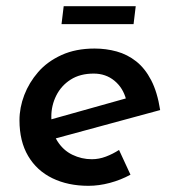

<svg xmlns="http://www.w3.org/2000/svg" viewBox="-20 -592 568 621"><path d="M277 -77Q300 -77 322.5 -85.5Q345 -94 365 -107L402 -27Q371 -10 335.5 -0.5Q300 9 266 9Q200 9 149.5 -15.5Q99 -40 71 -87.5Q43 -135 43 -203Q43 -244 58.5 -284.5Q74 -325 103.5 -359Q133 -393 179 -414Q225 -435 286 -435Q323 -435 357.5 -425.5Q392 -416 420.5 -393.5Q449 -371 469 -332.5Q489 -294 498 -236L144 -140L128 -201L424 -284L388 -270Q378 -308 350 -331Q322 -354 283 -354Q239 -354 208.5 -334.5Q178 -315 162 -283Q146 -251 146 -215Q146 -167 165 -136.5Q184 -106 214 -91.5Q244 -77 277 -77ZM186 -572H419L412 -514H179Z"/></svg>

Font: Josefin Sans Medium
Style: Italic
Weight: 500
Italic angle: -7°
Designer: Santiago Orozco
Foundry: Typemade
Version: Version 2.000